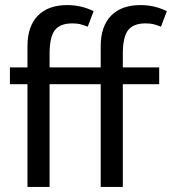

<svg xmlns="http://www.w3.org/2000/svg" viewBox="-20 -735 676 755"><path d="M533 -715Q588 -715 636 -691L613 -630Q593 -638 581 -640.5Q569 -643 552 -643Q504 -643 483.5 -616Q463 -589 463 -524V-470H606V-404H463V0H376V-404H175V0H88V-404H19V-470H88V-553Q88 -631 128.5 -673Q169 -715 245 -715Q300 -715 348 -691L325 -630Q305 -638 293 -640.5Q281 -643 264 -643Q216 -643 195.5 -616Q175 -589 175 -524V-470H376V-553Q376 -631 416.5 -673Q457 -715 533 -715Z"/></svg>

Font: Mukta Mahee
Style: Regular
Weight: 400
Designer: Shuchita Grover, Noopur Datye, Girish Dalvi, Yashodeep Gholap
Foundry: Ek Type
Version: Version 2.538;PS 1.000;hotconv 16.6.51;makeotf.lib2.5.65220;